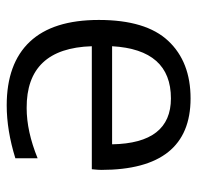

<svg xmlns="http://www.w3.org/2000/svg" viewBox="-28 -542 580 564"><g transform="rotate(-90 262.0 -260.0)"><path d="M408.2 -280.3Q402.3 -472.7 226.6 -471.7Q158.2 -471.7 79.1 -439.5V-504.9Q161.1 -530.3 234.4 -530.3Q357.4 -530.3 421.4 -462.4Q485.4 -394.5 485.4 -259.8Q485.4 -121.1 423.8 -55.7Q362.3 9.8 254.9 9.8Q44.9 9.8 44.9 -252.9Q44.9 -261.7 46.9 -280.3ZM408.2 -220.7H120.1Q123 -47.9 254.9 -47.9Q398.4 -47.9 408.2 -220.7Z"/></g></svg>

Font: Gen Shin Gothic Normal
Style: Regular
Weight: 300
Designer: [Source Han Sans]
Ryoko NISHIZUKA  (kana & ideographs); Paul D. Hunt (Latin, Greek & Cyrillic); Wenlong ZHANG  (bopomofo
Version: Version 1.002.20150607